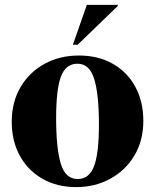

<svg xmlns="http://www.w3.org/2000/svg" viewBox="-20 -752 634 785"><path d="M291 13Q213.5 13 154 -20.8Q94.5 -54.5 61.2 -115Q28 -175.5 28 -254Q28 -334.5 63.8 -395.5Q99.5 -456.5 161.8 -490.8Q224 -525 302.5 -525Q382 -525 441.2 -491.2Q500.5 -457.5 533.2 -397.2Q566 -337 566 -258Q566 -177.5 529.8 -116.5Q493.5 -55.5 431 -21.2Q368.5 13 291 13ZM297.5 -20Q344.5 -20 364.5 -72.5Q384.5 -125 384.5 -242.5Q384.5 -366.5 365.2 -429Q346 -491.5 296.5 -491.5Q249 -491.5 229.2 -439Q209.5 -386.5 209.5 -269.5Q209.5 -145.5 228.5 -82.8Q247.5 -20 297.5 -20ZM278 -569 335 -732H461.5V-727.5L297.5 -569Z"/></svg>

Font: Newsreader Display
Style: Bold
Weight: 700
Designer: Hugues Gentile
Foundry: Production Type
Version: Version 1.001